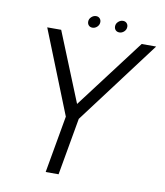

<svg xmlns="http://www.w3.org/2000/svg" viewBox="-85 -838 778 908"><g transform="rotate(10 304.0 -384.0)"><path d="M246 -270.5H303.5L607.5 -675H538L282.5 -337.5H288.5L151.5 -675H84.5ZM196 0H258L312.5 -308.5H250.5ZM295 -710.5Q307.5 -710.5 317.5 -720Q327.5 -729.5 327.5 -743Q327.5 -753.5 320.8 -760.5Q314 -767.5 303.5 -767.5Q291 -767.5 280.8 -758Q270.5 -748.5 270.5 -735.5Q270.5 -724.5 277.2 -717.5Q284 -710.5 295 -710.5ZM424.5 -710.5Q437 -710.5 447 -720Q457 -729.5 457 -743Q457 -753.5 450.2 -760.5Q443.5 -767.5 432.5 -767.5Q420 -767.5 409.8 -758Q399.5 -748.5 399.5 -735.5Q399.5 -724.5 406.2 -717.5Q413 -710.5 424.5 -710.5Z"/></g></svg>

Font: Anybody UltraCondensed Thin Light
Style: Italic
Weight: 300
Italic angle: -10°
Version: Version 1.111